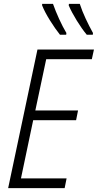

<svg xmlns="http://www.w3.org/2000/svg" viewBox="-20 -969 504 989"><path d="M22 0 173 -714H464L453 -664H218L162 -400H382L372 -350H151L88 -50H323L313 0ZM289 -790H321L322 -799Q303 -831 284.5 -871.5Q266 -912 253 -949H197V-941Q211 -906 238 -863Q265 -820 289 -790ZM427 -790H458L459 -799Q440 -833 421.5 -872.5Q403 -912 391 -949H335L334 -941Q349 -906 375.5 -863Q402 -820 427 -790Z"/></svg>

Font: Noto Sans Display SemiCondensed Light
Style: Italic
Weight: 300
Width: 4
Italic angle: -12°
Designer: Monotype Design Team
Foundry: Monotype Imaging Inc.
Version: Version 1.900